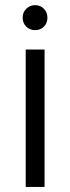

<svg xmlns="http://www.w3.org/2000/svg" viewBox="-20 -733 273 753"><path d="M154.8 0V-538.6H80.8V0ZM68.8 -663.8Q68.8 -642.4 83 -628.6Q97.2 -614.8 117.8 -614.8Q138.4 -614.8 152.2 -628.6Q166 -642.4 166 -663.8Q166 -684.4 152.2 -698.6Q138.4 -712.8 117.8 -712.8Q97.2 -712.8 83 -698.6Q68.8 -684.4 68.8 -663.8Z"/></svg>

Font: Secuela Light
Style: Regular
Weight: 300
Designer: Fernando Haro
Foundry: deFharo
Version: Version 1.708